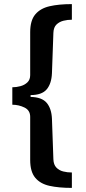

<svg xmlns="http://www.w3.org/2000/svg" viewBox="-20 -756 418 935"><path d="M330 159Q266 159 221 149Q176 139 151.5 109.5Q127 80 127 23V-187Q127 -219 99 -232.5Q71 -246 40 -246V-331Q60 -331 80 -336.5Q100 -342 113.5 -355Q127 -368 127 -390V-599Q127 -656 151.5 -685.5Q176 -715 221 -725.5Q266 -736 330 -736V-660Q309 -660 289 -655Q269 -650 255 -636.5Q241 -623 240 -596L233 -400Q231 -349 207.5 -321Q184 -293 129 -293V-284Q184 -283 207.5 -255Q231 -227 233 -177L240 20Q241 46 254.5 60Q268 74 288 79Q308 84 330 84Z"/></svg>

Font: Archivo SemiCondensed
Style: Bold
Weight: 680
Width: 4
Designer: Hector Gatti
Foundry: Omnibus-Type
Version: Version 2.001; ttfautohint (v1.8.3)